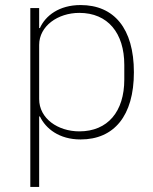

<svg xmlns="http://www.w3.org/2000/svg" viewBox="-20 -540 607 760"><path d="M100 200H135V-79H138C161 -31 214 12 299 12C431 12 510 -81 510 -254C510 -428 431 -520 299 -520C214 -520 160 -478 138 -429H135V-508H100ZM294 -20C209 -20 135 -71 135 -148V-362C135 -437 209 -489 294 -489C407 -489 472 -409 472 -283V-225C472 -99 407 -20 294 -20Z"/></svg>

Font: IBM Plex Devanagari ExtraLight
Style: Regular
Weight: 200
Designer: Mike Abbink, Paul van der Laan, Pieter van Rosmalen, Erin McLaughlin
Foundry: Bold Monday
Version: Version 1.0